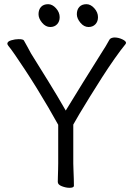

<svg xmlns="http://www.w3.org/2000/svg" viewBox="-20 -888 640 917"><path d="M403 -759Q381 -759 364 -779.5Q347 -800 347 -820Q347 -842 359 -855Q371 -868 393 -868Q413 -868 430.5 -848.5Q448 -829 448 -806Q448 -785 435.5 -772Q423 -759 403 -759ZM220 -759Q198 -759 181 -779.5Q164 -800 164 -820Q164 -842 176 -855Q188 -868 210 -868Q230 -868 247.5 -848.5Q265 -829 265 -806Q265 -785 252.5 -772Q240 -759 220 -759ZM258 -292Q237 -330 210.5 -375.5Q184 -421 155.5 -467Q127 -513 100 -554Q73 -595 52 -625.5Q31 -656 20 -669Q15 -676 15 -679Q15 -690 33.5 -695.5Q52 -701 69 -701Q90 -701 94 -695Q102 -682 111 -664.5Q120 -647 128 -633Q169 -567 211.5 -498.5Q254 -430 294 -360Q338 -432 377 -495Q416 -558 462 -631Q475 -651 485 -667.5Q495 -684 503 -699Q506 -704 513 -706.5Q520 -709 527 -709Q545 -709 563.5 -700.5Q582 -692 582 -683Q582 -682 580 -678Q557 -650 527.5 -608Q498 -566 467.5 -518.5Q437 -471 409 -425.5Q381 -380 360 -345Q339 -310 330 -293V-107Q330 -95 331 -74Q332 -53 332.5 -33Q333 -13 333 -1Q333 9 312 9Q295 9 275.5 1.5Q256 -6 256 -19Q256 -27 256.5 -43.5Q257 -60 257.5 -78Q258 -96 258 -108Z"/></svg>

Font: Moon Stars Kai T
Style: Regular
Weight: 400
Designer: GuiWonder
Version: Version 1.101